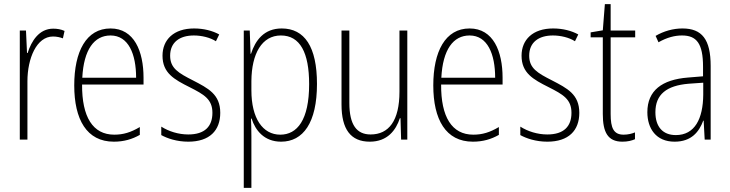

<svg xmlns="http://www.w3.org/2000/svg" viewBox="-20 -743 3539 931"><path d="M238 -604C169 -604 132 -543 114 -486H111L106 -595H76V-66H113V-349C113 -459 157 -566 237 -566C255 -566 272 -562 285 -557L293 -593C276 -601 257 -604 238 -604Z M516 -605C398 -605 340 -493 340 -329C340 -164 400 -56 532 -56C581 -56 621 -68 658 -89V-127C614 -101 578 -90 534 -90C430 -90 377 -176 378 -333H676V-366C676 -494 631 -605 516 -605ZM516 -571C603 -571 640 -481 640 -366H379C386 -503 437 -571 516 -571Z M1048 -196C1048 -286 989 -315 916 -353C845 -389 805 -412 805 -473C805 -537 850 -571 920 -571C958 -571 999 -561 1027 -543L1043 -576C1010 -594 968 -605 921 -605C822 -605 768 -550 768 -473C768 -389 824 -358 900 -320C969 -285 1010 -262 1010 -196C1010 -130 973 -91 893 -91C845 -91 798 -106 762 -129V-88C791 -72 837 -56 893 -56C996 -56 1048 -110 1048 -196Z M1346 -605C1260 -605 1218 -547 1197 -482H1195L1191 -595H1162V168H1199V-82C1199 -114 1198 -145 1197 -168H1200C1218 -111 1261 -56 1343 -56C1450 -56 1517 -148 1517 -336C1517 -516 1457 -605 1346 -605ZM1342 -571C1435 -571 1479 -488 1479 -335C1479 -161 1421 -90 1339 -90C1254 -90 1199 -169 1199 -305V-350C1200 -483 1250 -571 1342 -571Z M1955 -595H1917V-299C1917 -157 1865 -91 1777 -91C1710 -91 1674 -137 1674 -244V-595H1636V-236C1636 -117 1680 -56 1773 -56C1859 -56 1900 -112 1919 -170H1922L1925 -66H1955Z M2257 -605C2139 -605 2081 -493 2081 -329C2081 -164 2141 -56 2273 -56C2322 -56 2362 -68 2399 -89V-127C2355 -101 2319 -90 2275 -90C2171 -90 2118 -176 2119 -333H2417V-366C2417 -494 2372 -605 2257 -605ZM2257 -571C2344 -571 2381 -481 2381 -366H2120C2127 -503 2178 -571 2257 -571Z M2789 -196C2789 -286 2730 -315 2657 -353C2586 -389 2546 -412 2546 -473C2546 -537 2591 -571 2661 -571C2699 -571 2740 -561 2768 -543L2784 -576C2751 -594 2709 -605 2662 -605C2563 -605 2509 -550 2509 -473C2509 -389 2565 -358 2641 -320C2710 -285 2751 -262 2751 -196C2751 -130 2714 -91 2634 -91C2586 -91 2539 -106 2503 -129V-88C2532 -72 2578 -56 2634 -56C2737 -56 2789 -110 2789 -196Z M3004 -90C2955 -90 2941 -123 2941 -190V-562H3060V-595H2941V-723H2913L2903 -596L2844 -586V-562H2903V-190C2903 -102 2927 -56 2998 -56C3024 -56 3043 -61 3059 -68V-101C3045 -95 3025 -90 3004 -90Z M3289 -605C3244 -605 3198 -592 3159 -569L3173 -538C3215 -562 3253 -571 3287 -571C3358 -571 3389 -532 3389 -419V-373L3316 -367C3190 -357 3119 -304 3119 -199C3119 -120 3161 -56 3251 -56C3333 -56 3370 -104 3390 -158H3392L3397 -66H3426V-423C3426 -552 3384 -605 3289 -605ZM3319 -337 3390 -342V-284C3389 -167 3349 -88 3257 -88C3194 -88 3158 -128 3158 -199C3158 -285 3212 -328 3319 -337Z"/></svg>

Font: Noto Sans Malayalam UI Condensed ExtraLight
Style: Regular
Weight: 200
Width: 3
Designer: Jelle Bosma - Monotype Design Team
Foundry: Monotype Imaging Inc.
Version: Version 2.104